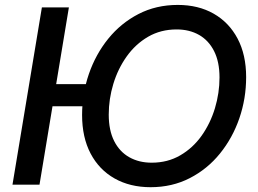

<svg xmlns="http://www.w3.org/2000/svg" viewBox="-20 -758 1058 788"><path d="M365.2 -412.6 350.1 -321.8H140.6L155.8 -412.6ZM262.7 -727.5 142.1 0H31.2L151.9 -727.5ZM598.1 10.3Q513.7 10.3 450.2 -25.6Q386.7 -61.5 351.8 -127.9Q316.9 -194.3 316.9 -286.1Q316.9 -373 344.7 -454.1Q372.6 -535.2 424.3 -599.1Q476.1 -663.1 548.3 -700.4Q620.6 -737.8 709.5 -737.8Q793.9 -737.8 856.9 -701.9Q919.9 -666 955.1 -599.6Q990.2 -533.2 990.2 -441.4Q990.2 -353.5 962.4 -272.7Q934.6 -191.9 882.8 -127.9Q831.1 -64 758.8 -26.9Q686.5 10.3 598.1 10.3ZM602.5 -90.3Q668 -90.3 719.7 -120.4Q771.5 -150.4 807.4 -200.9Q843.3 -251.5 862.1 -313.7Q880.9 -376 880.9 -439.9Q880.9 -504.4 858.6 -548.3Q836.4 -592.3 796.9 -614.7Q757.3 -637.2 705.1 -637.2Q639.6 -637.2 587.9 -607.2Q536.1 -577.1 500 -526.4Q463.9 -475.6 445.1 -413.6Q426.3 -351.6 426.3 -287.6Q426.3 -223.1 448.5 -179.2Q470.7 -135.3 510.5 -112.8Q550.3 -90.3 602.5 -90.3Z"/></svg>

Font: Inter 20pt Medium
Style: Italic
Weight: 500
Italic angle: -9.3988°
Version: Version 4.001;git-66647c0bb